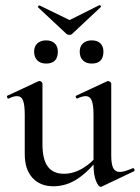

<svg xmlns="http://www.w3.org/2000/svg" viewBox="-20 -706 537 737"><path d="M185 9Q134 9 104.5 -23.5Q75 -56 75 -114V-265Q75 -303 68.5 -320Q62 -337 45 -337Q32 -337 14 -328Q10 -326 7.5 -332Q5 -338 9 -339L127 -394Q129 -395 131 -395Q135 -395 139 -392Q143 -389 143 -385V-152Q143 -94 163.5 -66.5Q184 -39 226 -39Q262 -39 297.5 -60Q333 -81 358 -115L363 -104Q321 -48 277.5 -19.5Q234 9 185 9ZM407 -385V-110Q407 -76 414.5 -61Q422 -46 440 -46Q449 -46 460.5 -49.5Q472 -53 489 -60Q493 -62 495.5 -56.5Q498 -51 495 -49L371 10Q369 11 366 11Q358 11 348.5 -11.5Q339 -34 339 -76V-265Q339 -303 332 -320Q325 -337 309 -337Q296 -337 277 -328Q274 -326 271.5 -332Q269 -338 273 -339L391 -394Q393 -395 395 -395Q398 -395 402.5 -392Q407 -389 407 -385ZM235 -576 126 -678Q124 -680 127.5 -683Q131 -686 132 -685L247 -629L361 -686Q364 -687 366.5 -684Q369 -681 367 -679L257 -576Q253 -572 246.5 -572Q240 -572 235 -576ZM157 -462Q136 -462 123.5 -474Q111 -486 111 -508Q111 -528 123.5 -539.5Q136 -551 157 -551Q178 -551 190 -539.5Q202 -528 202 -508Q202 -462 157 -462ZM332 -462Q311 -462 298.5 -474Q286 -486 286 -508Q286 -528 298.5 -539.5Q311 -551 332 -551Q354 -551 365.5 -539.5Q377 -528 377 -508Q377 -462 332 -462Z"/></svg>

Font: Cormorant Garamond Light Medium
Style: Regular
Weight: 500
Version: Version 4.001